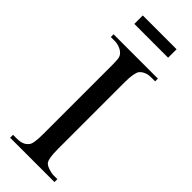

<svg xmlns="http://www.w3.org/2000/svg" viewBox="-268 -843 869 869"><g transform="rotate(45 166.5 -408.0)"><path d="M24.9 0V-18.6H48.8Q69.3 -18.6 83.5 -24.2Q97.7 -29.8 107.4 -42.5Q119.1 -56.2 119.1 -117.7V-545.4Q119.1 -562.5 118.9 -574.5Q118.7 -586.4 117.7 -595Q116.7 -603.5 114.5 -609.4Q112.3 -615.2 108.4 -619.6Q99.1 -631.3 82.5 -637.9Q65.9 -644.5 48.8 -644.5H24.9V-662.1H308.6V-644.5H284.7Q245.6 -644.5 226.1 -620.6Q220.7 -612.3 217.3 -593.8Q213.9 -575.2 213.9 -545.4V-117.7Q213.9 -85.4 216.8 -67.9Q219.7 -50.3 225.1 -41.5Q227.5 -37.6 233.9 -33.4Q240.2 -29.3 248.8 -26.1Q257.3 -22.9 266.6 -20.8Q275.9 -18.6 284.7 -18.6H308.6V0ZM58.1 -761.7V-815.9H274.4V-761.7Z"/></g></svg>

Font: Doulos SIL
Style: Regular
Weight: 400
Designer: Walt Agee, Victor Gaultney, Peter Martin, Debbi Hosken
Foundry: SIL International
Version: Version 4.110; 2011; Maintenance release